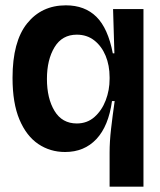

<svg xmlns="http://www.w3.org/2000/svg" viewBox="-20 -556 599 720"><path d="M391 144V16Q391 -25 396.5 -73Q402 -121 410 -177H400Q387 -83 341.5 -34.5Q296 14 224 14Q168 14 123.5 -16Q79 -46 53 -107.5Q27 -169 27 -264Q27 -400 81.5 -468Q136 -536 227 -536Q298 -536 341.5 -493Q385 -450 403 -356H409L404 -522H518V-320V144ZM268 -93Q307 -93 334.5 -117.5Q362 -142 376.5 -180Q391 -218 391 -260V-266Q391 -311 376 -347Q361 -383 333.5 -404.5Q306 -426 268 -426Q213 -426 184.5 -379Q156 -332 156 -260Q156 -187 184.5 -140Q213 -93 268 -93Z"/></svg>

Font: Bricolage Grotesque 48pt SemiBold
Style: Regular
Weight: 600
Designer: Mathieu Triay
Foundry: Atelier Triay
Version: Version 1.000; ttfautohint (v1.8.4.7-5d5b);gftools[0.9.32]